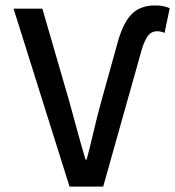

<svg xmlns="http://www.w3.org/2000/svg" viewBox="-20 -687 645 707"><path d="M236 0 30 -655H136L235 -314Q251 -256 264.5 -206Q278 -156 295 -99H299Q314 -156 325.5 -206Q337 -256 353 -314L410 -519Q430 -597 462 -632Q494 -667 551 -667Q569 -667 580.5 -664.5Q592 -662 605 -657L586 -566Q581 -568 574 -570Q567 -572 559 -572Q537 -572 524 -554Q511 -536 501 -501L360 0Z"/></svg>

Font: Source Code Pro Medium
Style: Regular
Weight: 500
Monospace: yes
Designer: Paul D. Hunt, Teo Tuominen
Foundry: Adobe Systems Incorporated
Version: Version 2.030;PS 1.000;hotconv 16.6.51;makeotf.lib2.5.65220